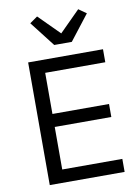

<svg xmlns="http://www.w3.org/2000/svg" viewBox="-101 -1010 784 1076"><g transform="rotate(-10 291.5 -471.5)"><path d="M519 0H93V-698H519V-624H177V-390H499V-316H177V-74H519ZM354 -769H254L143 -912L187 -943L304 -826L421 -943L465 -912Z"/></g></svg>

Font: IBM Plex Sans Var
Style: Regular
Weight: 400
Designer: Mike Abbink, Paul van der Laan, Pieter van Rosmalen
Foundry: Bold Monday
Version: Version 3.000